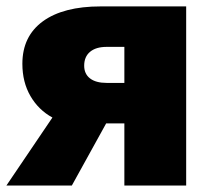

<svg xmlns="http://www.w3.org/2000/svg" viewBox="-32 -573 661 593"><path d="M189.9 0H-12.2L129.9 -210Q86.9 -233.4 62 -276.4Q37.1 -319.3 37.1 -376Q37.1 -460.9 100.3 -507.1Q163.6 -553.2 278.8 -553.2H543V0H352.1V-191.9H295.9ZM228 -370.1Q228 -344.7 246.1 -330.8Q264.2 -316.9 297.9 -316.9H352.1V-428.2H296.9Q264.6 -428.2 246.3 -413.1Q228 -397.9 228 -370.1Z"/></svg>

Font: Open Sans ExtBd
Style: Bold
Weight: 800
Foundry: Ascender Corporation
Version: Version 1.10